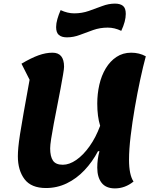

<svg xmlns="http://www.w3.org/2000/svg" viewBox="-20 -1018 858 1064"><path d="M617 26Q567 26 543 -5Q519 -36 519 -89Q519 -136 531 -180H523Q492 -121 448 -74.5Q404 -28 350 -2Q296 24 235 24Q153 24 116 -25Q79 -74 79 -152Q79 -173 81.5 -201Q84 -229 91 -274.5Q98 -320 111 -393Q124 -466 144 -576L99 -665Q153 -697 193.5 -711.5Q234 -726 271 -726Q335 -726 335 -648Q335 -637 329.5 -604.5Q324 -572 315.5 -526.5Q307 -481 297 -430.5Q287 -380 278 -332.5Q269 -285 263.5 -249Q258 -213 258 -196Q258 -151 273.5 -128Q289 -105 328 -105Q364 -105 402.5 -131.5Q441 -158 476 -207Q511 -256 535 -321Q519 -372 519 -444Q519 -498 530.5 -548.5Q542 -599 566 -639Q590 -679 625.5 -702.5Q661 -726 707 -726Q752 -726 788 -706Q773 -651 757 -576.5Q741 -502 727 -421Q713 -340 704 -264.5Q695 -189 695 -133Q695 -49 720 -12Q673 26 617 26ZM351 -811Q322 -811 306.5 -824Q291 -837 291 -868Q291 -888 298 -912.5Q305 -937 316 -962Q354 -944 391 -944Q434 -944 472.5 -957.5Q511 -971 546.5 -984.5Q582 -998 617 -998Q646 -998 661.5 -985.5Q677 -973 677 -941Q677 -900 652 -847Q615 -865 577 -865Q534 -865 496 -851.5Q458 -838 422.5 -824.5Q387 -811 351 -811Z"/></svg>

Font: Lemonada SemiBold
Style: Regular
Weight: 600
Designer: Mohamed Gaber (Arabic), Eduardo Tunni (Latin)
Foundry: Kief Type Foundry
Version: Version 4.005; ttfautohint (v1.8.3)